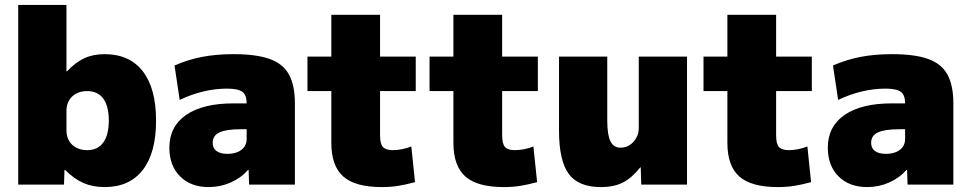

<svg xmlns="http://www.w3.org/2000/svg" viewBox="-20 -750 3936 780"><path d="M405 10Q357 10 319 -6.5Q281 -23 244 -60H242L240 0H54V-730H250V-460H252Q288 -498 323.5 -514Q359 -530 405 -530Q506 -530 560 -460.5Q614 -391 614 -260Q614 -129 560 -59.5Q506 10 405 10ZM334 -140Q377 -140 399.5 -171Q422 -202 422 -260Q422 -319 399.5 -349.5Q377 -380 334 -380Q309 -380 290 -370Q271 -360 260.5 -342Q250 -324 250 -300V-220Q250 -196 260.5 -178Q271 -160 290 -150Q309 -140 334 -140Z M828 10Q755 10 711.5 -33.5Q668 -77 668 -150Q668 -236 736 -283Q804 -330 928 -330H982Q982 -364 964.5 -377Q947 -390 902 -390Q855 -390 806.5 -378.5Q758 -367 710 -344L689 -484Q744 -508 801.5 -519Q859 -530 929 -530Q1021 -530 1075.5 -510.5Q1130 -491 1154 -447Q1178 -403 1178 -330V0H992L990 -60H988Q959 -27 917 -8.5Q875 10 828 10ZM904 -125Q928 -125 945.5 -132.5Q963 -140 972.5 -153.5Q982 -167 982 -185V-225H958Q899 -225 871.5 -212Q844 -199 844 -170Q844 -148 859.5 -136.5Q875 -125 904 -125Z M1531 10Q1423 10 1374.5 -33Q1326 -76 1326 -170V-380H1229V-520H1326V-690H1524V-520H1669V-380H1524V-200Q1524 -166 1535.5 -153Q1547 -140 1576 -140Q1594 -140 1614 -144Q1634 -148 1651 -155L1666 -10Q1629 0 1598 5Q1567 10 1531 10Z M2027 10Q1919 10 1870.5 -33Q1822 -76 1822 -170V-380H1725V-520H1822V-690H2020V-520H2165V-380H2020V-200Q2020 -166 2031.5 -153Q2043 -140 2072 -140Q2090 -140 2110 -144Q2130 -148 2147 -155L2162 -10Q2125 0 2094 5Q2063 10 2027 10Z M2421 10Q2330 10 2290.5 -43.5Q2251 -97 2251 -220V-520H2447V-260Q2447 -202 2460 -176Q2473 -150 2501 -150Q2522 -150 2538.5 -161Q2555 -172 2565 -190Q2575 -208 2575 -230V-520H2771V0H2585L2583 -70H2581Q2547 -27 2510.5 -8.5Q2474 10 2421 10Z M3140 10Q3032 10 2983.5 -33Q2935 -76 2935 -170V-380H2838V-520H2935V-690H3133V-520H3278V-380H3133V-200Q3133 -166 3144.5 -153Q3156 -140 3185 -140Q3203 -140 3223 -144Q3243 -148 3260 -155L3275 -10Q3238 0 3207 5Q3176 10 3140 10Z M3503 10Q3430 10 3386.5 -33.5Q3343 -77 3343 -150Q3343 -236 3411 -283Q3479 -330 3603 -330H3657Q3657 -364 3639.5 -377Q3622 -390 3577 -390Q3530 -390 3481.5 -378.5Q3433 -367 3385 -344L3364 -484Q3419 -508 3476.5 -519Q3534 -530 3604 -530Q3696 -530 3750.5 -510.5Q3805 -491 3829 -447Q3853 -403 3853 -330V0H3667L3665 -60H3663Q3634 -27 3592 -8.5Q3550 10 3503 10ZM3579 -125Q3603 -125 3620.5 -132.5Q3638 -140 3647.5 -153.5Q3657 -167 3657 -185V-225H3633Q3574 -225 3546.5 -212Q3519 -199 3519 -170Q3519 -148 3534.5 -136.5Q3550 -125 3579 -125Z"/></svg>

Font: M PLUS 2 Thin Black
Style: Regular
Weight: 900
Version: Version 1.001